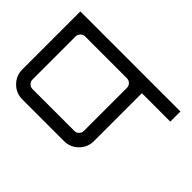

<svg xmlns="http://www.w3.org/2000/svg" viewBox="-217 -724 1099 1099"><g transform="rotate(-45 332.0 -175.0)"><path d="M20 -459Q20 -509 55.5 -544.5Q91 -580 142 -580H611V230H529V0H142Q91 0 55.5 -35.5Q20 -71 20 -121ZM103 -459V-121Q103 -105 114.5 -93.5Q126 -82 142 -82H490Q506 -82 517.5 -93.5Q529 -105 529 -121V-459Q529 -475 517.5 -486.5Q506 -498 490 -498H142Q126 -498 114.5 -486.5Q103 -475 103 -459Z"/></g></svg>

Font: Orbitron
Style: Regular
Weight: 400
Designer: Matt McInerney
Foundry: Matt McInerney
Version: 1.000